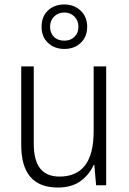

<svg xmlns="http://www.w3.org/2000/svg" viewBox="-20 -829 576 859"><path d="M455 -532V0H410L402 -91H399Q380 -48 340.5 -19Q301 10 239 10Q75 10 75 -180V-532H131V-187Q131 -111 160 -75Q189 -39 246 -39Q399 -39 399 -241V-532ZM268 -610Q224 -610 195 -637Q166 -664 166 -709Q166 -755 194.5 -782Q223 -809 268 -809Q311 -809 340.5 -781.5Q370 -754 370 -710Q370 -664 341 -637Q312 -610 268 -610ZM268 -647Q296 -647 313.5 -664.5Q331 -682 331 -709Q331 -737 313 -755Q295 -773 268 -773Q240 -773 222 -755Q204 -737 204 -709Q204 -682 221 -664.5Q238 -647 268 -647Z"/></svg>

Font: Noto Sans Tamil SemiCondensed Light
Style: Regular
Weight: 300
Width: 4
Designer: Jelle Bosma - Monotype Design Team
Foundry: Monotype Imaging Inc.
Version: Version 2.004; ttfautohint (v1.8.4.7-5d5b)